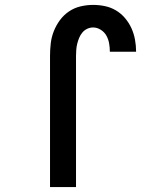

<svg xmlns="http://www.w3.org/2000/svg" viewBox="-20 -763 640 783"><path d="M184 0V-535Q184 -561 187 -586.5Q190 -612 199.5 -636Q209 -660 224.5 -681Q240 -702 261.5 -716.5Q283 -731 308.5 -737Q334 -743 360 -743Q384 -743 408 -738Q432 -733 453 -720.5Q474 -708 490 -689Q506 -670 516 -648Q526 -626 530.5 -601.5Q535 -577 535 -553Q535 -553 535 -552.5Q535 -552 535 -552H428Q428 -552 428 -552Q428 -552 428 -552Q428 -569 425 -586Q422 -603 414 -617.5Q406 -632 391 -641.5Q376 -651 360 -651Q347 -651 335.5 -645.5Q324 -640 316 -630.5Q308 -621 303 -609Q298 -597 295 -585Q292 -573 291 -560Q290 -547 290 -535V0Z"/></svg>

Font: Iosevka Curly SmBdEx
Style: Regular
Weight: 600
Width: 7
Monospace: yes
Designer: Belleve Invis
Foundry: Belleve Invis
Version: Version 11.1.0; ttfautohint (v1.8.3)